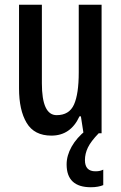

<svg xmlns="http://www.w3.org/2000/svg" viewBox="-20 -560 509 807"><path d="M407 -540V0H331L320 -71H314Q277 10 196 10Q124 10 92 -43.5Q60 -97 60 -188V-540H156V-210Q156 -76 218 -76Q271 -76 291 -120.5Q311 -165 311 -256V-540ZM337 113Q337 160 381 160Q393 160 400.5 158Q408 156 414 153V218Q405 222 391.5 224.5Q378 227 362 227Q260 227 260 131Q260 94 281 56.5Q302 19 342 -13L395 0Q362 34 349.5 60Q337 86 337 113Z"/></svg>

Font: Noto Sans Lao Looped ExtraCondensed Medium
Style: Regular
Weight: 500
Width: 2
Designer: Mark Frömberg, Ben Mitchell
Foundry: The Fontpad Ltd
Version: Version 1.002; ttfautohint (v1.8.4.7-5d5b)